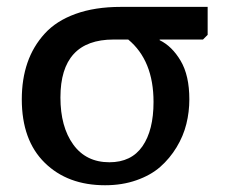

<svg xmlns="http://www.w3.org/2000/svg" viewBox="-20 -529 665 563"><path d="M288.1 14.2Q178.2 14.2 111.1 -51.8Q43.9 -117.7 43.9 -237.8Q43.9 -296.9 60.5 -345Q77.1 -393.1 111.1 -430.4Q145 -467.8 201.7 -488.3Q258.3 -508.8 334 -508.8H588.9V-426.8L575.2 -413.1H448.2V-411.1Q484.4 -393.6 509.8 -350.6Q535.2 -307.6 535.2 -237.8Q535.2 -200.7 526.4 -165.3Q517.6 -129.9 497.8 -97.2Q478 -64.5 450 -39.8Q421.9 -15.1 380.1 -0.5Q338.4 14.2 288.1 14.2ZM300.8 -53.2Q365.2 -53.2 397.7 -100.1Q430.2 -147 430.2 -230Q430.2 -351.6 356 -413.1H313Q157.2 -413.1 157.2 -243.2Q157.2 -157.2 194.8 -105.2Q232.4 -53.2 300.8 -53.2Z"/></svg>

Font: Literata Book Medium
Style: Regular
Weight: 500
Designer: Latin by Veronika Burian and Jose Scaglione. Greek by Irene Vlachou. Cyrillic by Vera Evstafieva
Foundry: TypeTogether
Version: Version 2.003;PS 002.003;hotconv 1.0.88;makeotf.lib2.5.64775